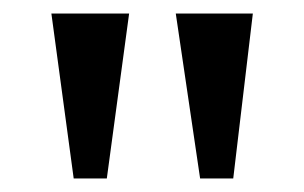

<svg xmlns="http://www.w3.org/2000/svg" viewBox="-20 -734 450 284"><path d="M276 -470 240 -714H354L325 -470ZM89 -470 56 -714H171L138 -470Z"/></svg>

Font: Noto Serif Khmer SemiCondensed Medium
Style: Regular
Weight: 500
Width: 4
Designer: Danh Hong and the Monotype Design Team
Foundry: Monotype Imaging Inc.
Version: Version 2.004; ttfautohint (v1.8.4.7-5d5b)